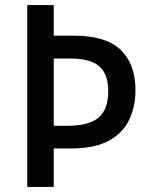

<svg xmlns="http://www.w3.org/2000/svg" viewBox="-20 -734 593 754"><path d="M512 -381Q512 -316 487.5 -264Q463 -212 407.5 -181.5Q352 -151 259 -151H191V0H87V-714H191V-594H269Q396 -594 454 -538Q512 -482 512 -381ZM245 -240Q329 -240 367 -272Q405 -304 405 -377Q405 -443 370 -473.5Q335 -504 258 -504H191V-240Z"/></svg>

Font: Noto Sans Gurmukhi SemiCondensed Medium
Style: Regular
Weight: 500
Width: 4
Designer: Jelle Bosma - Monotype Design Team
Foundry: Monotype Imaging Inc.
Version: Version 2.004; ttfautohint (v1.8.4.7-5d5b)